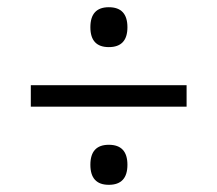

<svg xmlns="http://www.w3.org/2000/svg" viewBox="-20 -622 599 529"><path d="M229 -546.9Q229 -602.1 279.8 -602.1Q331.1 -602.1 331.1 -546.9Q331.1 -492.2 279.8 -492.2Q229 -492.2 229 -546.9ZM64.9 -387.2H494.1V-328.1H64.9ZM229 -168Q229 -223.1 279.8 -223.1Q331.1 -223.1 331.1 -168Q331.1 -112.8 279.8 -112.8Q229 -112.8 229 -168Z"/></svg>

Font: Noto Serif Tamil
Style: Regular
Weight: 400
Designer: Indian Type Foundry
Foundry: Monotype Imaging Inc.
Version: Version 1.01